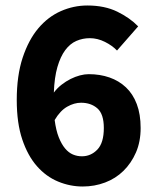

<svg xmlns="http://www.w3.org/2000/svg" viewBox="-20 -667 568 699"><path d="M281 12Q235 12 191.5 -6Q148 -24 114.5 -62Q81 -100 61 -159.5Q41 -219 41 -303Q41 -392 62.5 -457Q84 -522 119.5 -564Q155 -606 201.5 -626.5Q248 -647 298 -647Q361 -647 407 -624.5Q453 -602 483 -571L406 -483Q389 -501 362 -514.5Q335 -528 307 -528Q281 -528 258 -518Q235 -508 217.5 -484.5Q200 -461 189 -423Q178 -385 176 -330Q188 -346 204 -358.5Q220 -371 237 -379.5Q254 -388 271 -392.5Q288 -397 303 -397Q344 -397 378.5 -385Q413 -373 438.5 -349Q464 -325 478 -288Q492 -251 492 -201Q492 -151 475 -112Q458 -73 429.5 -45Q401 -17 362.5 -2.5Q324 12 281 12ZM278 -98Q311 -98 334.5 -122.5Q358 -147 358 -201Q358 -252 334.5 -272.5Q311 -293 275 -293Q250 -293 224.5 -278.5Q199 -264 179 -230Q184 -192 194 -167Q204 -142 217 -126.5Q230 -111 245.5 -104.5Q261 -98 278 -98Z"/></svg>

Font: hySource Sans Pro
Style: Bold
Weight: 700
Designer: Paul D. Hunt
Foundry: Adobe Systems Incorporated
Version: Version 2.021;PS 2.000;hotconv 1.0.86;makeotf.lib2.5.63406